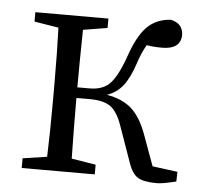

<svg xmlns="http://www.w3.org/2000/svg" viewBox="-44 -574 666 631"><g transform="rotate(5 289.0 -258.5)"><path d="M496 11Q452 11 432.5 -1Q413 -13 401 -49L359 -168Q343 -213 320 -229Q297 -245 252 -245H208Q208 -155 210 -45L290 -32V0H49V-32L129 -44Q132 -127 132 -228V-286Q132 -388 129 -470L49 -483V-514H290V-483L210 -470Q208 -360 208 -280H248Q289 -280 312 -301Q337 -324 361 -390Q385 -462 415.5 -493.5Q446 -525 495 -528Q536 -519 536 -480Q534 -434 474 -434Q444 -434 423 -438Q407 -410 396 -376Q380 -327 359.5 -301Q339 -275 307 -264Q359 -255 389 -228Q419 -201 439 -147L477 -43L560 -32L559 0Q514 11 496 11Z"/></g></svg>

Font: GenRyuMin TW R
Style: Regular
Weight: 400
Version: Version 1.501;PS 1;hotconv 16.6.51;makeotf.lib2.5.65220